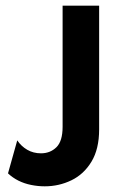

<svg xmlns="http://www.w3.org/2000/svg" viewBox="-20 -645 429 679"><path d="M138.2 13.9Q113.9 13.9 89.9 9Q66 4.2 45.1 -6.2Q24.3 -16.7 8.3 -31.9L41 -148.6Q54.9 -127.8 76.4 -115.3Q97.9 -102.8 125 -102.8Q157.6 -102.8 179.5 -124.3Q201.4 -145.8 201.4 -196.5V-625H330.6V-187.5Q330.6 -118.1 303.5 -73.3Q276.4 -28.5 232.3 -7.3Q188.2 13.9 138.2 13.9Z"/></svg>

Font: Afacad Flux
Style: Regular
Weight: 400
Designer: Kristian Moeller
Foundry: Dicotype
Version: Version 1.100